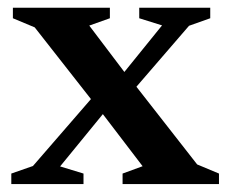

<svg xmlns="http://www.w3.org/2000/svg" viewBox="-20 -464 573 484"><path d="M477 -49.5 532 -26.5V0H289V-26.5L339.5 -45L233 -184.5L222 -198L67.5 -395L12.5 -418V-444.5H257V-418L205 -399.5L301.5 -272L314 -258ZM266 -209 131.5 -44.5 190.5 -26.5V0H8.5V-26.5L63 -45.5L229 -237L265.5 -248L388.5 -400L331 -418V-444.5H510V-418L456.5 -399L302 -220Z"/></svg>

Font: Newsreader 16pt SemiBold
Style: Regular
Weight: 600
Designer: Hugues Gentile
Foundry: Production Type
Version: Version 1.003